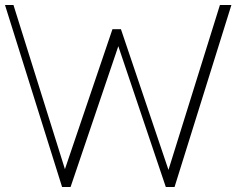

<svg xmlns="http://www.w3.org/2000/svg" viewBox="-20 -750 948 770"><path d="M229 0 0 -730H34L250 -41H230L431 -633H465L665 -41H647L862 -730H908L680 0H645L449 -581H460L263 0Z"/></svg>

Font: Savate ExtraLight
Style: Regular
Weight: 200
Designer: Max Esnée
Foundry: Plomb Type
Version: Version 2.000